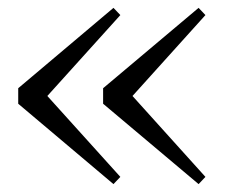

<svg xmlns="http://www.w3.org/2000/svg" viewBox="-20 -519 580 489"><path d="M269 -50.1 26.4 -254.8V-294.3L269 -499L286.5 -480.6L81.4 -253.3V-295.8L286.5 -68.5ZM485.8 -50.1 242.6 -254.8V-294.3L485.8 -499L503.2 -480.6L298.3 -253.3V-295.8L503.2 -68.5Z"/></svg>

Font: Source Han Serif JP VF
Style: Regular
Weight: 250
Designer: Ryoko NISHIZUKA 西塚涼子 (kana & ideographs); Frank Grießhammer (Latin, Greek & Cyrillic); Wenlong ZHANG 张文龙 (bopomofo); San
Foundry: Adobe
Version: Version 2.001;hotconv 1.1.0;makeotfexe 2.6.0